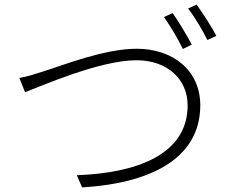

<svg xmlns="http://www.w3.org/2000/svg" viewBox="-20 -846 1005 835"><path d="M64 -507 89 -445C151 -468 412 -584 573 -584C713 -584 796 -497 796 -388C796 -170 567 -93 314 -84L337 -31C615 -47 851 -146 851 -388C851 -543 728 -634 575 -634C431 -634 252 -561 164 -534C126 -522 100 -513 64 -507ZM693 -772C720 -734 756 -674 775 -633L814 -652C792 -694 756 -753 731 -789ZM798 -809C827 -772 860 -716 882 -672L921 -690C901 -728 862 -789 835 -826Z"/></svg>

Font: GenEiGothic-pro-Light
Style: Regular
Weight: 300
Designer: Ryoko NISHIZUKA (kana & ideographs); Paul D. Hunt (Latin, Greek & Cyrillic); Wenlong ZHANG (bopomofo); Sandoll Communica
Foundry: Adobe Systems Incorporated; o_tamon
Version: Version 1.000.140830